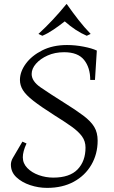

<svg xmlns="http://www.w3.org/2000/svg" viewBox="-20 -899 553 934"><path d="M209 15Q167 15 126.5 1.5Q86 -12 59.5 -37Q33 -62 33 -98Q33 -114 42 -130L89 -210L109 -201Q91 -162 91 -134Q91 -104 113 -81.5Q135 -59 169 -47Q203 -35 239 -35Q319 -35 357.5 -75Q396 -115 396 -181Q396 -212 379 -235.5Q362 -259 328.5 -283Q295 -307 245 -338Q179 -380 142.5 -408.5Q106 -437 91.5 -460.5Q77 -484 77 -510Q77 -550 105.5 -589Q134 -628 185.5 -654Q237 -680 306 -680Q346 -680 387 -672Q428 -664 451 -653L442 -510H419Q419 -570 389 -607.5Q359 -645 292 -645Q247 -645 211.5 -629Q176 -613 155 -589Q134 -565 134 -539Q134 -504 177.5 -474Q221 -444 288 -402Q349 -364 385.5 -336.5Q422 -309 438.5 -281.5Q455 -254 455 -215Q455 -150 424.5 -97.5Q394 -45 339 -15Q284 15 209 15ZM402 -725Q348 -748 295 -795Q267 -773 239.5 -754.5Q212 -736 186 -725L167 -734Q238 -799 303 -879H305Q333 -839 361.5 -802.5Q390 -766 421 -734Z"/></svg>

Font: Bona Nova SC
Style: Italic
Weight: 400
Italic angle: -4°
Designer: Mateusz Machalski
Foundry: Capitalics
Version: Version 4.001; ttfautohint (v1.8.4.7-5d5b)